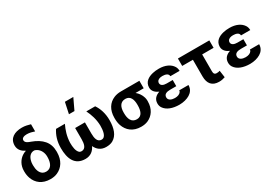

<svg xmlns="http://www.w3.org/2000/svg" viewBox="16 -1650 3556 2532"><g transform="rotate(-30 1794.0 -384.5)"><path d="M307 -660C351 -660 389 -648 422 -637V-746C381 -757 346 -768 294 -768C182 -768 94 -721 94 -610C94 -543 138 -503 186 -479L187 -476C166 -471 147 -461 128 -448C75 -411 33 -347 33 -259V-249C33 -212 39 -178 50 -146C83 -54 161 10 285 10C324 10 359 4 390 -10C477 -48 535 -132 535 -256V-266C535 -335 516 -392 477 -438C438 -484 381 -520 306 -547C289 -553 275 -558 265 -564C246 -574 228 -588 228 -613C228 -648 267 -660 307 -660ZM174 -262V-272C174 -293 176 -312 181 -330C194 -380 223 -426 285 -426C302 -423 316 -416 330 -406C366 -380 394 -332 394 -272V-262C394 -181 366 -104 285 -104C266 -104 249 -108 235 -116C193 -141 174 -195 174 -262Z M605 -276C605 -115 656 10 818 10C898 10 947 -35 975 -94C1003 -34 1052 10 1133 10C1173 10 1207 3 1234 -12C1314 -57 1346 -152 1346 -276C1346 -381 1316 -465 1273 -528H1138C1174 -455 1202 -374 1205 -276C1205 -207 1196 -104 1128 -104C1064 -104 1050 -172 1050 -240V-412H901V-240C901 -172 887 -104 823 -104C808 -104 796 -108 786 -118C754 -150 746 -211 746 -276C749 -374 777 -455 812 -528H677C635 -463 605 -383 605 -276ZM957 -779 921 -610H1005L1085 -779Z M1946 -414V-528H1665C1625 -528 1589 -521 1558 -508C1471 -472 1416 -390 1416 -269V-259C1416 -220 1421 -185 1432 -152C1464 -58 1541 10 1666 10C1705 10 1739 4 1769 -9C1851 -45 1907 -123 1907 -239V-249C1907 -266 1904 -282 1900 -297C1886 -346 1857 -385 1822 -414ZM1665 -414C1742 -414 1766 -346 1766 -269V-259C1766 -180 1745 -104 1666 -104C1582 -104 1557 -175 1557 -259V-269C1557 -349 1585 -414 1665 -414Z M2241 -223H2332V-317H2241C2194 -317 2153 -332 2153 -373C2153 -380 2155 -387 2158 -394C2170 -420 2201 -431 2240 -431C2283 -431 2330 -418 2330 -376H2471C2471 -401 2465 -424 2453 -444C2417 -503 2343 -538 2248 -538C2213 -538 2181 -535 2152 -528C2079 -511 2012 -471 2012 -384C2012 -327 2057 -291 2102 -272C2047 -254 2002 -217 2002 -149C2002 -124 2008 -101 2021 -82C2061 -21 2146 10 2248 10C2309 10 2367 -6 2406 -30C2446 -54 2479 -95 2479 -156H2338C2338 -148 2336 -141 2332 -134C2316 -109 2282 -96 2240 -96C2193 -96 2143 -114 2143 -160C2143 -210 2188 -223 2241 -223Z M2852 10C2890 10 2916 3 2944 -6L2929 -113C2912 -107 2903 -105 2881 -105C2847 -105 2837 -125 2837 -160V-415H3011V-528H2533V-415H2696V-162C2696 -52 2747 10 2852 10Z M3317 -223H3408V-317H3317C3270 -317 3229 -332 3229 -373C3229 -380 3231 -387 3234 -394C3246 -420 3277 -431 3316 -431C3359 -431 3406 -418 3406 -376H3547C3547 -401 3541 -424 3529 -444C3493 -503 3419 -538 3324 -538C3289 -538 3257 -535 3228 -528C3155 -511 3088 -471 3088 -384C3088 -327 3133 -291 3178 -272C3123 -254 3078 -217 3078 -149C3078 -124 3084 -101 3097 -82C3137 -21 3222 10 3324 10C3385 10 3443 -6 3482 -30C3522 -54 3555 -95 3555 -156H3414C3414 -148 3412 -141 3408 -134C3392 -109 3358 -96 3316 -96C3269 -96 3219 -114 3219 -160C3219 -210 3264 -223 3317 -223Z"/></g></svg>

Font: Asimov
Style: Regular
Weight: 500
Designer: Google
Version: Version 2.000980; 2014